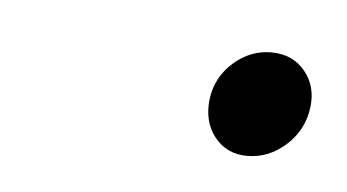

<svg xmlns="http://www.w3.org/2000/svg" viewBox="-24 -94 237 131"><g transform="rotate(5 94.0 -28.0)"><path d="M119.1 -28.8Q121.1 -43.9 132.6 -54Q144 -64 158.2 -64Q172.9 -64 181.4 -53.7Q189.9 -43.5 188 -28.8Q186 -13.2 174.3 -2.7Q162.6 7.8 147.9 7.8Q133.8 7.8 125.5 -2.7Q117.2 -13.2 119.1 -28.8Z"/></g></svg>

Font: Trueno UltraLight
Style: Italic
Weight: 250
Designer: Julieta Ulanovsky
Foundry: Julieta Ulanovsky
Version: Version 3.001b | FøM Fix